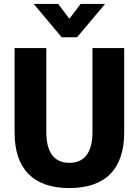

<svg xmlns="http://www.w3.org/2000/svg" viewBox="-20 -944 704 974"><path d="M54 -272V-700H215V-274Q215 -197 244.5 -157.5Q274 -118 332 -118Q390 -118 419.5 -157.5Q449 -197 449 -274V-700H610V-272Q610 -133 539.5 -61.5Q469 10 332 10Q195 10 124.5 -61.5Q54 -133 54 -272ZM151 -924H275L332 -849L389 -924H513L371 -755H293Z"/></svg>

Font: Sarabun ExtraBold
Style: Regular
Weight: 800
Version: Version 1.000; ttfautohint (v1.6)